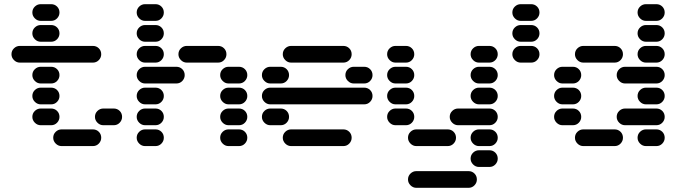

<svg xmlns="http://www.w3.org/2000/svg" viewBox="-20 -710 3240 920"><path d="M235 -50Q235 -34 247 -22Q259 -10 275 -10H425Q442 -10 453.5 -22Q465 -34 465 -50Q465 -67 453.5 -78.5Q442 -90 425 -90H275Q259 -90 247 -78.5Q235 -67 235 -50ZM435 -150Q435 -134 447 -122Q459 -110 475 -110H525Q542 -110 553.5 -122Q565 -134 565 -150Q565 -167 553.5 -178.5Q542 -190 525 -190H475Q459 -190 447 -178.5Q435 -167 435 -150ZM135 -150Q135 -134 147 -122Q159 -110 175 -110H225Q242 -110 253.5 -122Q265 -134 265 -150Q265 -167 253.5 -178.5Q242 -190 225 -190H175Q159 -190 147 -178.5Q135 -167 135 -150ZM135 -250Q135 -234 147 -222Q159 -210 175 -210H225Q242 -210 253.5 -222Q265 -234 265 -250Q265 -267 253.5 -278.5Q242 -290 225 -290H175Q159 -290 147 -278.5Q135 -267 135 -250ZM135 -350Q135 -334 147 -322Q159 -310 175 -310H225Q242 -310 253.5 -322Q265 -334 265 -350Q265 -367 253.5 -378.5Q242 -390 225 -390H175Q159 -390 147 -378.5Q135 -367 135 -350ZM35 -450Q35 -434 47 -422Q59 -410 75 -410H425Q442 -410 453.5 -422Q465 -434 465 -450Q465 -467 453.5 -478.5Q442 -490 425 -490H75Q59 -490 47 -478.5Q35 -467 35 -450ZM135 -550Q135 -534 147 -522Q159 -510 175 -510H225Q242 -510 253.5 -522Q265 -534 265 -550Q265 -567 253.5 -578.5Q242 -590 225 -590H175Q159 -590 147 -578.5Q135 -567 135 -550ZM135 -650Q135 -634 147 -622Q159 -610 175 -610H225Q242 -610 253.5 -622Q265 -634 265 -650Q265 -667 253.5 -678.5Q242 -690 225 -690H175Q159 -690 147 -678.5Q135 -667 135 -650Z M1035 -50Q1035 -34 1047 -22Q1059 -10 1075 -10H1125Q1142 -10 1153.5 -22Q1165 -34 1165 -50Q1165 -67 1153.5 -78.5Q1142 -90 1125 -90H1075Q1059 -90 1047 -78.5Q1035 -67 1035 -50ZM635 -50Q635 -34 647 -22Q659 -10 675 -10H725Q742 -10 753.5 -22Q765 -34 765 -50Q765 -67 753.5 -78.5Q742 -90 725 -90H675Q659 -90 647 -78.5Q635 -67 635 -50ZM1035 -150Q1035 -134 1047 -122Q1059 -110 1075 -110H1125Q1142 -110 1153.5 -122Q1165 -134 1165 -150Q1165 -167 1153.5 -178.5Q1142 -190 1125 -190H1075Q1059 -190 1047 -178.5Q1035 -167 1035 -150ZM635 -150Q635 -134 647 -122Q659 -110 675 -110H725Q742 -110 753.5 -122Q765 -134 765 -150Q765 -167 753.5 -178.5Q742 -190 725 -190H675Q659 -190 647 -178.5Q635 -167 635 -150ZM1035 -250Q1035 -234 1047 -222Q1059 -210 1075 -210H1125Q1142 -210 1153.5 -222Q1165 -234 1165 -250Q1165 -267 1153.5 -278.5Q1142 -290 1125 -290H1075Q1059 -290 1047 -278.5Q1035 -267 1035 -250ZM635 -250Q635 -234 647 -222Q659 -210 675 -210H725Q742 -210 753.5 -222Q765 -234 765 -250Q765 -267 753.5 -278.5Q742 -290 725 -290H675Q659 -290 647 -278.5Q635 -267 635 -250ZM1035 -350Q1035 -334 1047 -322Q1059 -310 1075 -310H1125Q1142 -310 1153.5 -322Q1165 -334 1165 -350Q1165 -367 1153.5 -378.5Q1142 -390 1125 -390H1075Q1059 -390 1047 -378.5Q1035 -367 1035 -350ZM635 -350Q635 -334 647 -322Q659 -310 675 -310H825Q842 -310 853.5 -322Q865 -334 865 -350Q865 -367 853.5 -378.5Q842 -390 825 -390H675Q659 -390 647 -378.5Q635 -367 635 -350ZM835 -450Q835 -434 847 -422Q859 -410 875 -410H1025Q1042 -410 1053.5 -422Q1065 -434 1065 -450Q1065 -467 1053.5 -478.5Q1042 -490 1025 -490H875Q859 -490 847 -478.5Q835 -467 835 -450ZM635 -450Q635 -434 647 -422Q659 -410 675 -410H725Q742 -410 753.5 -422Q765 -434 765 -450Q765 -467 753.5 -478.5Q742 -490 725 -490H675Q659 -490 647 -478.5Q635 -467 635 -450ZM635 -550Q635 -534 647 -522Q659 -510 675 -510H725Q742 -510 753.5 -522Q765 -534 765 -550Q765 -567 753.5 -578.5Q742 -590 725 -590H675Q659 -590 647 -578.5Q635 -567 635 -550ZM635 -650Q635 -634 647 -622Q659 -610 675 -610H725Q742 -610 753.5 -622Q765 -634 765 -650Q765 -667 753.5 -678.5Q742 -690 725 -690H675Q659 -690 647 -678.5Q635 -667 635 -650Z M1335 -50Q1335 -34 1347 -22Q1359 -10 1375 -10H1625Q1642 -10 1653.5 -22Q1665 -34 1665 -50Q1665 -67 1653.5 -78.5Q1642 -90 1625 -90H1375Q1359 -90 1347 -78.5Q1335 -67 1335 -50ZM1235 -150Q1235 -134 1247 -122Q1259 -110 1275 -110H1325Q1342 -110 1353.5 -122Q1365 -134 1365 -150Q1365 -167 1353.5 -178.5Q1342 -190 1325 -190H1275Q1259 -190 1247 -178.5Q1235 -167 1235 -150ZM1235 -250Q1235 -234 1247 -222Q1259 -210 1275 -210H1725Q1742 -210 1753.5 -222Q1765 -234 1765 -250Q1765 -267 1753.5 -278.5Q1742 -290 1725 -290H1275Q1259 -290 1247 -278.5Q1235 -267 1235 -250ZM1635 -350Q1635 -334 1647 -322Q1659 -310 1675 -310H1725Q1742 -310 1753.5 -322Q1765 -334 1765 -350Q1765 -367 1753.5 -378.5Q1742 -390 1725 -390H1675Q1659 -390 1647 -378.5Q1635 -367 1635 -350ZM1235 -350Q1235 -334 1247 -322Q1259 -310 1275 -310H1325Q1342 -310 1353.5 -322Q1365 -334 1365 -350Q1365 -367 1353.5 -378.5Q1342 -390 1325 -390H1275Q1259 -390 1247 -378.5Q1235 -367 1235 -350ZM1335 -450Q1335 -434 1347 -422Q1359 -410 1375 -410H1625Q1642 -410 1653.5 -422Q1665 -434 1665 -450Q1665 -467 1653.5 -478.5Q1642 -490 1625 -490H1375Q1359 -490 1347 -478.5Q1335 -467 1335 -450Z M1935 150Q1935 166 1947 178Q1959 190 1975 190H2225Q2242 190 2253.5 178Q2265 166 2265 150Q2265 133 2253.5 121.5Q2242 110 2225 110H1975Q1959 110 1947 121.5Q1935 133 1935 150ZM2235 50Q2235 66 2247 78Q2259 90 2275 90H2325Q2342 90 2353.5 78Q2365 66 2365 50Q2365 33 2353.5 21.5Q2342 10 2325 10H2275Q2259 10 2247 21.5Q2235 33 2235 50ZM2235 -50Q2235 -34 2247 -22Q2259 -10 2275 -10H2325Q2342 -10 2353.5 -22Q2365 -34 2365 -50Q2365 -67 2353.5 -78.5Q2342 -90 2325 -90H2275Q2259 -90 2247 -78.5Q2235 -67 2235 -50ZM1935 -50Q1935 -34 1947 -22Q1959 -10 1975 -10H2125Q2142 -10 2153.5 -22Q2165 -34 2165 -50Q2165 -67 2153.5 -78.5Q2142 -90 2125 -90H1975Q1959 -90 1947 -78.5Q1935 -67 1935 -50ZM2135 -150Q2135 -134 2147 -122Q2159 -110 2175 -110H2325Q2342 -110 2353.5 -122Q2365 -134 2365 -150Q2365 -167 2353.5 -178.5Q2342 -190 2325 -190H2175Q2159 -190 2147 -178.5Q2135 -167 2135 -150ZM1835 -150Q1835 -134 1847 -122Q1859 -110 1875 -110H1925Q1942 -110 1953.5 -122Q1965 -134 1965 -150Q1965 -167 1953.5 -178.5Q1942 -190 1925 -190H1875Q1859 -190 1847 -178.5Q1835 -167 1835 -150ZM2235 -250Q2235 -234 2247 -222Q2259 -210 2275 -210H2325Q2342 -210 2353.5 -222Q2365 -234 2365 -250Q2365 -267 2353.5 -278.5Q2342 -290 2325 -290H2275Q2259 -290 2247 -278.5Q2235 -267 2235 -250ZM1835 -250Q1835 -234 1847 -222Q1859 -210 1875 -210H1925Q1942 -210 1953.5 -222Q1965 -234 1965 -250Q1965 -267 1953.5 -278.5Q1942 -290 1925 -290H1875Q1859 -290 1847 -278.5Q1835 -267 1835 -250ZM2235 -350Q2235 -334 2247 -322Q2259 -310 2275 -310H2325Q2342 -310 2353.5 -322Q2365 -334 2365 -350Q2365 -367 2353.5 -378.5Q2342 -390 2325 -390H2275Q2259 -390 2247 -378.5Q2235 -367 2235 -350ZM1835 -350Q1835 -334 1847 -322Q1859 -310 1875 -310H1925Q1942 -310 1953.5 -322Q1965 -334 1965 -350Q1965 -367 1953.5 -378.5Q1942 -390 1925 -390H1875Q1859 -390 1847 -378.5Q1835 -367 1835 -350ZM2235 -450Q2235 -434 2247 -422Q2259 -410 2275 -410H2325Q2342 -410 2353.5 -422Q2365 -434 2365 -450Q2365 -467 2353.5 -478.5Q2342 -490 2325 -490H2275Q2259 -490 2247 -478.5Q2235 -467 2235 -450ZM1835 -450Q1835 -434 1847 -422Q1859 -410 1875 -410H1925Q1942 -410 1953.5 -422Q1965 -434 1965 -450Q1965 -467 1953.5 -478.5Q1942 -490 1925 -490H1875Q1859 -490 1847 -478.5Q1835 -467 1835 -450Z M2435 -450Q2435 -434 2447 -422Q2459 -410 2475 -410H2525Q2542 -410 2553.5 -422Q2565 -434 2565 -450Q2565 -467 2553.5 -478.5Q2542 -490 2525 -490H2475Q2459 -490 2447 -478.5Q2435 -467 2435 -450ZM2435 -550Q2435 -534 2447 -522Q2459 -510 2475 -510H2525Q2542 -510 2553.5 -522Q2565 -534 2565 -550Q2565 -567 2553.5 -578.5Q2542 -590 2525 -590H2475Q2459 -590 2447 -578.5Q2435 -567 2435 -550ZM2435 -650Q2435 -634 2447 -622Q2459 -610 2475 -610H2525Q2542 -610 2553.5 -622Q2565 -634 2565 -650Q2565 -667 2553.5 -678.5Q2542 -690 2525 -690H2475Q2459 -690 2447 -678.5Q2435 -667 2435 -650Z M3035 -50Q3035 -34 3047 -22Q3059 -10 3075 -10H3125Q3142 -10 3153.5 -22Q3165 -34 3165 -50Q3165 -67 3153.5 -78.5Q3142 -90 3125 -90H3075Q3059 -90 3047 -78.5Q3035 -67 3035 -50ZM2735 -50Q2735 -34 2747 -22Q2759 -10 2775 -10H2925Q2942 -10 2953.5 -22Q2965 -34 2965 -50Q2965 -67 2953.5 -78.5Q2942 -90 2925 -90H2775Q2759 -90 2747 -78.5Q2735 -67 2735 -50ZM2935 -150Q2935 -134 2947 -122Q2959 -110 2975 -110H3125Q3142 -110 3153.5 -122Q3165 -134 3165 -150Q3165 -167 3153.5 -178.5Q3142 -190 3125 -190H2975Q2959 -190 2947 -178.5Q2935 -167 2935 -150ZM2635 -150Q2635 -134 2647 -122Q2659 -110 2675 -110H2725Q2742 -110 2753.5 -122Q2765 -134 2765 -150Q2765 -167 2753.5 -178.5Q2742 -190 2725 -190H2675Q2659 -190 2647 -178.5Q2635 -167 2635 -150ZM3035 -250Q3035 -234 3047 -222Q3059 -210 3075 -210H3125Q3142 -210 3153.5 -222Q3165 -234 3165 -250Q3165 -267 3153.5 -278.5Q3142 -290 3125 -290H3075Q3059 -290 3047 -278.5Q3035 -267 3035 -250ZM2635 -250Q2635 -234 2647 -222Q2659 -210 2675 -210H2725Q2742 -210 2753.5 -222Q2765 -234 2765 -250Q2765 -267 2753.5 -278.5Q2742 -290 2725 -290H2675Q2659 -290 2647 -278.5Q2635 -267 2635 -250ZM2935 -350Q2935 -334 2947 -322Q2959 -310 2975 -310H3125Q3142 -310 3153.5 -322Q3165 -334 3165 -350Q3165 -367 3153.5 -378.5Q3142 -390 3125 -390H2975Q2959 -390 2947 -378.5Q2935 -367 2935 -350ZM2635 -350Q2635 -334 2647 -322Q2659 -310 2675 -310H2725Q2742 -310 2753.5 -322Q2765 -334 2765 -350Q2765 -367 2753.5 -378.5Q2742 -390 2725 -390H2675Q2659 -390 2647 -378.5Q2635 -367 2635 -350ZM3035 -450Q3035 -434 3047 -422Q3059 -410 3075 -410H3125Q3142 -410 3153.5 -422Q3165 -434 3165 -450Q3165 -467 3153.5 -478.5Q3142 -490 3125 -490H3075Q3059 -490 3047 -478.5Q3035 -467 3035 -450ZM2735 -450Q2735 -434 2747 -422Q2759 -410 2775 -410H2925Q2942 -410 2953.5 -422Q2965 -434 2965 -450Q2965 -467 2953.5 -478.5Q2942 -490 2925 -490H2775Q2759 -490 2747 -478.5Q2735 -467 2735 -450ZM3035 -550Q3035 -534 3047 -522Q3059 -510 3075 -510H3125Q3142 -510 3153.5 -522Q3165 -534 3165 -550Q3165 -567 3153.5 -578.5Q3142 -590 3125 -590H3075Q3059 -590 3047 -578.5Q3035 -567 3035 -550ZM3035 -650Q3035 -634 3047 -622Q3059 -610 3075 -610H3125Q3142 -610 3153.5 -622Q3165 -634 3165 -650Q3165 -667 3153.5 -678.5Q3142 -690 3125 -690H3075Q3059 -690 3047 -678.5Q3035 -667 3035 -650Z"/></svg>

Font: Matrix Sans Raster
Style: Regular
Weight: 400
Designer: Brad Neil
Version: Version 1.100